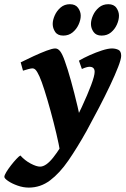

<svg xmlns="http://www.w3.org/2000/svg" viewBox="-112 -645 585 890"><path d="M272.9 -26.4 182.1 76.2 167.5 63Q161.1 24.4 148.9 -27.1Q136.7 -78.6 122.3 -131.1Q107.9 -183.6 94.2 -226.6Q80.6 -269.5 70.8 -291Q60.1 -314 53.2 -321Q46.4 -328.1 38.1 -328.1Q32.2 -328.1 18.8 -324.5Q5.4 -320.8 -5.4 -317.4L-16.1 -356Q12.2 -370.1 44.4 -385Q76.7 -399.9 104 -410.2Q131.3 -420.4 144 -420.4Q156.7 -420.4 167 -407.2Q177.2 -394 188 -363.3Q201.7 -325.7 217.3 -269.5Q232.9 -213.4 247.8 -150.1Q262.7 -86.9 272.9 -26.4ZM449.7 -386.2Q449.7 -371.1 435.8 -335Q421.9 -298.8 398.7 -249.8Q375.5 -200.7 346.7 -145.5Q317.9 -90.3 288.6 -36.6Q245.6 40 205.1 98.9Q164.6 157.7 120.1 191.2Q75.7 224.6 21.5 224.6Q-4.4 224.6 -30.5 215.3Q-56.6 206.1 -74.2 194.1Q-91.8 182.1 -91.8 174.8Q-91.8 167.5 -82.8 152.6Q-73.7 137.7 -60.8 121.1Q-47.9 104.5 -35.9 91.8Q-23.9 79.1 -17.6 75.7Q3.4 99.1 30.3 113.3Q57.1 127.4 73.7 127.4Q101.1 127.4 134.5 85.4Q168 43.5 209.5 -33.2Q240.7 -91.8 267.3 -149.2Q293.9 -206.5 310.3 -250.2Q326.7 -293.9 326.7 -312Q326.7 -335.4 302.7 -335.4Q290 -335.4 267.6 -325.2L253.9 -363.8Q275.4 -376.5 304.2 -389.4Q333 -402.3 361.1 -411.4Q389.2 -420.4 407.2 -420.4Q422.9 -420.4 436.3 -414.3Q449.7 -408.2 449.7 -386.2ZM439.5 -572.3Q439.5 -552.7 429.9 -531.2Q420.4 -509.8 402.6 -494.9Q384.8 -480 358.9 -480Q333.5 -480 321.5 -497.1Q309.6 -514.2 309.6 -533.7Q309.6 -552.2 319.1 -573.7Q328.6 -595.2 346.7 -610.4Q364.7 -625.5 390.1 -625.5Q416 -625.5 427.7 -608.4Q439.5 -591.3 439.5 -572.3ZM262.2 -572.3Q262.2 -552.7 252.4 -531.2Q242.7 -509.8 224.6 -494.9Q206.5 -480 181.2 -480Q155.3 -480 143.8 -497.1Q132.3 -514.2 132.3 -533.7Q132.3 -552.2 141.8 -573.7Q151.4 -595.2 169.2 -610.4Q187 -625.5 211.9 -625.5Q237.8 -625.5 250 -608.4Q262.2 -591.3 262.2 -572.3Z"/></svg>

Font: Dai Banna SIL
Style: Bold Italic
Weight: 700
Italic angle: -11°
Designer: Victor Gaultney
Foundry: SIL International
Version: Version 4.000